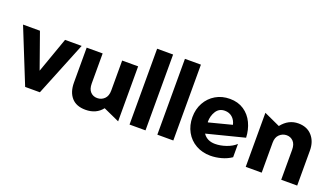

<svg xmlns="http://www.w3.org/2000/svg" viewBox="-71 -1227 3016 1739"><g transform="rotate(20 1437.0 -358.0)"><path d="M560 -521H400L279 -180L158 -521H-5L206 3H348Z M789 11Q892 11 949 -62L1104 8V-522H950V-233Q950 -180 921.5 -152.5Q893 -125 853 -125Q813 -125 787.5 -152Q762 -179 762 -233V-522H608V-185Q608 -94 654 -41.5Q700 11 789 11Z M1365 -731H1211V0H1365Z M1633 -731H1479V0H1633Z M1998 -100Q1920 -100 1882 -157L2244 -249Q2241 -325 2210.5 -389.5Q2180 -454 2123 -492Q2066 -530 1988 -530Q1911 -530 1851 -494.5Q1791 -459 1757 -397.5Q1723 -336 1723 -259Q1723 -180 1757.5 -117.5Q1792 -55 1854 -20Q1916 15 1994 15Q2045 15 2098.5 0.5Q2152 -14 2194 -43V-171Q2159 -138 2104 -119Q2049 -100 1998 -100ZM1981 -413Q2023 -413 2052.5 -387.5Q2082 -362 2092 -318L1871 -261L1869 -266Q1869 -324 1897.5 -368.5Q1926 -413 1981 -413Z M2646 -533Q2551 -533 2486 -450L2331 -521V0H2485V-289Q2485 -341 2514.5 -368.5Q2544 -396 2583 -396Q2621 -396 2647 -369Q2673 -342 2673 -289V0H2827V-337Q2827 -424 2778.5 -478.5Q2730 -533 2646 -533Z"/></g></svg>

Font: Geom
Style: Bold
Weight: 700
Version: Version 1.102